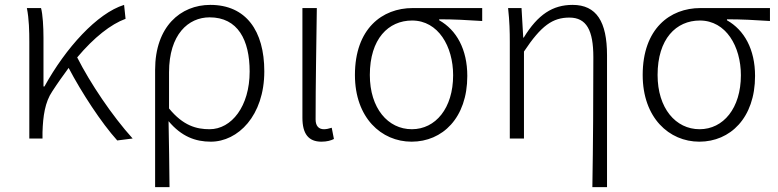

<svg xmlns="http://www.w3.org/2000/svg" viewBox="-20 -567 3185 786"><path d="M460 8 523 0C439 -93 349 -227 296 -332C365 -414 434 -468 494 -490L488 -547C378 -513 249 -371 162 -213H158V-412C158 -457 155 -508 148 -534H90C99 -490 100 -438 100 -395V0H154V-26C156 -91 164 -149 194 -193C216 -227 239 -259 261 -289C314 -188 395 -64 460 8Z M615 199H674C673 96 672 32 670 -71C723 -8 780 13 843 13C954 13 1062 -93 1062 -275C1062 -441 987 -547 841 -547C719 -547 615 -458 615 -281ZM838 -38C785 -38 730 -52 672 -123V-271C672 -426 751 -496 838 -496C954 -496 1002 -403 1002 -274C1002 -132 928 -38 838 -38Z M1296 13C1319 13 1335 8 1347 2L1338 -44C1325 -40 1316 -38 1306 -38C1286 -38 1272 -50 1272 -78C1272 -225 1275 -379 1277 -534H1218V-85C1218 -19 1243 13 1296 13Z M1665 13C1791 13 1893 -84 1893 -256C1893 -365 1849 -444 1778 -484V-488C1839 -488 1893 -485 1954 -481V-534H1669C1545 -534 1433 -450 1433 -260C1433 -85 1541 13 1665 13ZM1666 -38C1568 -38 1494 -124 1494 -260C1494 -408 1570 -483 1667 -483C1774 -483 1835 -377 1835 -259C1835 -124 1763 -38 1666 -38Z M2405 199H2465V-341C2465 -478 2422 -547 2324 -547C2243 -547 2182 -508 2124 -413H2122L2115 -534H2060C2066 -479 2067 -438 2067 -395V0H2125V-356C2196 -463 2243 -495 2311 -495C2381 -495 2409 -443 2409 -333C2409 -165 2408 22 2405 199Z M2843 13C2969 13 3071 -84 3071 -256C3071 -365 3027 -444 2956 -484V-488C3017 -488 3071 -485 3132 -481V-534H2847C2723 -534 2611 -450 2611 -260C2611 -85 2719 13 2843 13ZM2844 -38C2746 -38 2672 -124 2672 -260C2672 -408 2748 -483 2845 -483C2952 -483 3013 -377 3013 -259C3013 -124 2941 -38 2844 -38Z"/></svg>

Font: Noto Sans TC Light
Style: Regular
Weight: 300
Designer: Ryoko NISHIZUKA 西塚涼子 (kana, bopomofo & ideographs); Paul D. Hunt (Latin, Greek & Cyrillic); Sandoll Communications 산돌커뮤니
Foundry: Adobe
Version: Version 2.004;hotconv 1.0.118;makeotfexe 2.5.65603